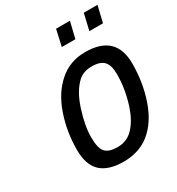

<svg xmlns="http://www.w3.org/2000/svg" viewBox="-213 -1044 1096 1188"><g transform="rotate(-30 335.0 -450.0)"><path d="M343 -795 369 -911H468L440 -795ZM540 -795 567 -911H665L637 -795ZM435 -123Q491 -173 523 -276Q555 -379 555 -479Q555 -543 529 -571Q503 -599 443.5 -599Q384 -599 347 -566Q289 -513 255 -406.5Q221 -300 221 -220.5Q221 -141 247 -113.5Q273 -86 333 -86Q393 -86 435 -123ZM506 -48Q430 11 322 11Q214 11 160 -39Q106 -89 106 -196Q106 -326 146.5 -443Q187 -560 264 -627Q341 -696 452 -696Q670 -696 670 -489Q670 -353 628.5 -233Q587 -113 506 -48Z"/></g></svg>

Font: Titillium Web
Style: SemiBold Italic
Weight: 600
Italic angle: -13°
Version: Version 1.001;PS 57.000;hotconv 1.0.70;makeotf.lib2.5.55311